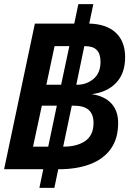

<svg xmlns="http://www.w3.org/2000/svg" viewBox="-33 -825 653 936"><path d="M-13 0 137 -710H329L349 -805H422L402 -710Q486 -708 531.5 -665.5Q577 -623 577 -546Q577 -467 533 -421Q489 -375 414 -366Q476 -357 509.5 -321Q543 -285 543 -226Q543 -149 507 -99Q471 -49 406 -24.5Q341 0 254 0H251L232 91H159L178 0ZM193 -412H265L305 -600H233ZM381 -600H378L339 -412H344Q389 -412 423 -440.5Q457 -469 457 -524Q457 -562 439 -581Q421 -600 381 -600ZM128 -110H202L244 -310H171ZM324 -310H317L275 -110Q343 -110 383 -138Q423 -166 423 -226Q423 -267 400 -288.5Q377 -310 324 -310Z"/></svg>

Font: Geist Mono SemiBold
Style: Italic
Weight: 600
Italic angle: -12°
Monospace: yes
Designer: Basement.studio, Andrés Briganti, Mateo Zaragoza
Foundry: Basement.studio, Vercel, Andrés Briganti, Guido Ferreyra, Mateo Zaragoza
Version: Version 1.500; ttfautohint (v1.8.4.7-5d5b)